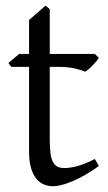

<svg xmlns="http://www.w3.org/2000/svg" viewBox="-20 -645 384 680"><path d="M330.1 -57.1Q306.2 -39.6 282.7 -26.1Q259.3 -12.7 238 -3.7Q216.8 5.4 198.7 10Q180.7 14.6 168 14.6Q150.9 14.6 135.5 8.3Q120.1 2 108.4 -12.5Q96.7 -26.9 89.8 -50.3Q83 -73.7 83 -107.9V-408.2H20L9.8 -421.9L47.9 -454.1H83V-574.2L141.1 -625L156.2 -612.8V-454.1H315.9L330.1 -439.9Q325.7 -433.1 319.1 -425.5Q312.5 -418 305.7 -410.9Q298.8 -403.8 292.2 -398.4Q285.6 -393.1 280.8 -391.1Q269 -397 245.1 -402.6Q221.2 -408.2 181.6 -408.2H156.2V-149.9Q156.2 -120.6 158.9 -101.3Q161.6 -82 168 -70.6Q174.3 -59.1 184.3 -54.4Q194.3 -49.8 209 -49.8Q226.1 -49.8 252 -56.2Q277.8 -62.5 315.9 -82L330.1 -57.1Z"/></svg>

Font: Subset of Gentium
Style: Regular
Weight: 400
Designer: J. Victor Gaultney
Version: Version 1.02; 2005; OFL release